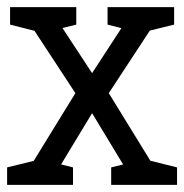

<svg xmlns="http://www.w3.org/2000/svg" viewBox="-20 -520 518 540"><path d="M117 0H33.3L192 -258H286L444.7 0H361L239 -201.7ZM117 -500 239 -314.3 360 -500H444.7L286 -258H192L33.3 -500ZM8.3 -500H88.3L93.2 -429.2L8.3 -450.8ZM398 0 391.3 -70.8 478 -49.2V0ZM292.7 0V-49.2L377.7 -70L372.7 0ZM105.3 0 98.7 -70.8 185.3 -49.2V0ZM0 0V-49.2L85 -70L80 0ZM381.3 -429 389.7 -500H469.7V-450.8ZM282.5 -500H362.5L367.3 -429.2L282.5 -450.8ZM106.2 -429 114.5 -500H194.5V-450.8Z"/></svg>

Font: Epunda Slab Light
Style: Regular
Weight: 300
Designer: Simon Atzbach
Foundry: typofactur
Version: Version 1.102